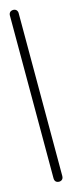

<svg xmlns="http://www.w3.org/2000/svg" viewBox="-87 -509 200 529"><g transform="rotate(-15 12.5 -245.0)"><path d="M0 -13H25V-478H0ZM13 -25Q9 -25 6 -23.5Q3 -22 1.5 -19Q0 -16 0 -13Q0 -9 1.5 -6Q3 -3 6 -1.5Q9 0 13 0Q16 0 19 -1.5Q22 -3 23.5 -6Q25 -9 25 -13Q25 -16 23.5 -19Q22 -22 19 -23.5Q16 -25 13 -25ZM13 -490Q9 -490 6 -488.5Q3 -487 1.5 -484Q0 -481 0 -478Q0 -474 1.5 -471Q3 -468 6 -466.5Q9 -465 13 -465Q16 -465 19 -466.5Q22 -468 23.5 -471Q25 -474 25 -478Q25 -481 23.5 -484Q22 -487 19 -488.5Q16 -490 13 -490Z"/></g></svg>

Font: Wavefont Thin
Style: Regular
Weight: 100
Monospace: yes
Version: Version 3.005;gftools[0.9.33]